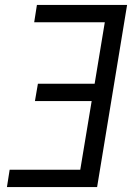

<svg xmlns="http://www.w3.org/2000/svg" viewBox="-20 -755 540 775"><path d="M8 0 19 -70H304L350 -347H121L133 -417H362L403 -665H118L129 -735H493L372 0Z"/></svg>

Font: Iosevka Oblique
Style: Regular
Weight: 400
Italic angle: -9°
Monospace: yes
Designer: Belleve Invis
Foundry: Belleve Invis
Version: Version 32.5.0; ttfautohint (v1.8.4)